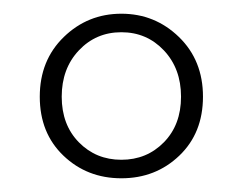

<svg xmlns="http://www.w3.org/2000/svg" viewBox="-20 -709 353 280"><path d="M95 -501.5Q120 -476 157 -476Q194 -476 219 -501.5Q244 -527 244 -568Q244 -609 219 -635.5Q194 -662 157 -662Q120 -662 95 -635.5Q70 -609 70 -568Q70 -527 95 -501.5ZM241.5 -482Q207 -449 157 -449Q107 -449 72.5 -482Q38 -515 38 -568Q38 -621 73 -655Q108 -689 157 -689Q206 -689 241 -655Q276 -621 276 -568Q276 -515 241.5 -482Z"/></svg>

Font: TypoPRO Source Serif Pro
Style: Regular
Weight: 300
Designer: Frank Grießhammer
Foundry: Adobe Systems Incorporated
Version: Version 1.017;PS (version unavailable);hotconv 1.0.79;makeot